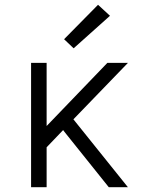

<svg xmlns="http://www.w3.org/2000/svg" viewBox="-20 -783 640 803"><path d="M110 0V-520H175V-256L429 -520H515L287 -284L515 0H435L250 -231L244 -239L175 -167V0ZM288 -581 248 -619 390 -763 440 -717Z"/></svg>

Font: Iosevka SS04 Light Extended
Style: Regular
Weight: 300
Width: 7
Monospace: yes
Designer: Belleve Invis
Foundry: Belleve Invis
Version: Version 19.0.0; ttfautohint (v1.8.4)